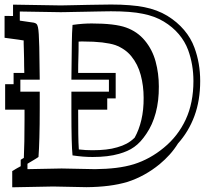

<svg xmlns="http://www.w3.org/2000/svg" viewBox="-55 -733 908 832"><path d="M283.7 -251.5Q283.7 -193.8 284.2 -152.8Q284.7 -111.8 286.6 -85.4Q301.8 -83.5 316.4 -82.8Q331.1 -82 346.2 -82Q377.4 -82 404.1 -85Q430.7 -87.9 453.1 -94.7Q476.1 -101.1 494.1 -110.8Q512.2 -120.6 528.3 -136.2Q547.4 -169.9 557.6 -213.6Q567.9 -257.3 567.4 -309.6Q567.4 -360.8 554.9 -407.7Q542.5 -454.6 513.7 -489.7Q500.5 -505.9 482.7 -518.1Q464.8 -530.3 444.8 -537.6Q422.9 -544.9 387.9 -549.1Q353 -553.2 305.7 -553.2Q300.3 -553.2 295.7 -553.2Q291 -553.2 285.6 -552.7V-549.3Q285.6 -529.3 285.4 -513.7Q285.2 -498 284.7 -483.2Q284.2 -468.3 283.9 -452.6Q283.7 -437 283.7 -417H446.3V-306.6H409.7V-257.8H283.7ZM812.5 -381.8Q812.5 -297.9 787.6 -230.5Q762.7 -163.1 716.3 -111.3Q700.2 -85.4 680.2 -63.2Q660.2 -41 636.7 -21.5Q604.5 4.9 569.8 23.9Q535.2 43 497.6 55.2Q460 66.4 416 72Q372.1 77.6 320.3 78.1L175.3 75.2L-2 78.6V8.3Q-0.5 7.8 3.2 5.4Q6.8 2.9 11.5 0.2Q16.1 -2.4 20.3 -4.9Q24.4 -7.3 26.4 -8.3L25.4 -7.3Q28.3 -9.3 30.5 -10.5Q32.7 -11.7 34.7 -12.7V-40.5Q35.6 -41.5 39.6 -43.7Q43.5 -45.9 48.3 -48.8Q49.8 -79.6 50.5 -120.6Q51.3 -161.6 51.3 -216.3V-257.8H-32.7V-368.2H3.9V-417H50.3Q49.8 -432.6 49.6 -448.2Q49.3 -463.9 49.3 -479.5Q48.8 -504.9 48.3 -520.3Q47.9 -535.6 47.6 -543.9Q47.4 -552.2 47.6 -554.9Q47.9 -557.6 47.9 -557.6Q42.5 -559.1 -35.2 -569.3V-664.1L1.5 -663.6V-712.9L208 -709.5Q214.8 -709.5 234.6 -710Q254.4 -710.4 278.8 -710.9Q300.8 -711.4 325 -711.9Q349.1 -712.4 370.1 -712.6Q391.1 -712.9 406.2 -713.1Q421.4 -713.4 425.8 -713.4Q470.2 -713.4 506.6 -710.4Q543 -707.5 569.8 -702.1Q626.5 -690.9 669.9 -664.6Q712.9 -638.2 742.7 -603Q772.5 -567.9 787.6 -526.4Q812.5 -459 812.5 -381.8ZM259.3 -59.6Q256.8 -83 255.6 -130.1Q254.4 -177.2 254.4 -251.5V-335.9H417V-387.7H254.4L256.3 -549.8Q256.8 -590.3 259.3 -625Q282.7 -628.4 303.2 -629.9Q323.7 -631.3 342.3 -631.3Q442.4 -631.3 491.2 -613.8Q540.5 -596.2 572.8 -557.1Q605.5 -517.6 619.4 -466.1Q633.3 -414.6 633.3 -358.4Q633.8 -295.9 619.9 -244.1Q606 -192.4 579.6 -153.8Q566.9 -134.8 554 -120.6Q541 -106.4 526.6 -96.2Q512.2 -85.9 496.1 -78.9Q480 -71.8 460.9 -66.4Q413.6 -52.7 346.2 -52.7Q325.2 -52.7 304 -54.4Q282.7 -56.2 259.3 -59.6ZM211.9 -2.9 356.9 0Q406.7 -0.5 448.5 -5.6Q490.2 -10.7 525.4 -21.5Q595.2 -43.5 654.8 -92.8Q716.3 -143.1 749.8 -215.1Q783.2 -287.1 783.2 -381.8Q783.2 -453.1 760.3 -516.1Q746.6 -553.2 720 -584.7Q693.4 -616.2 654.8 -639.6Q616.2 -663.1 564 -673.3Q513.2 -684.1 425.8 -684.1Q420.9 -684.1 403.6 -683.8Q386.2 -683.6 362.5 -683.1Q338.9 -682.6 312.5 -682.1Q286.1 -681.6 263.4 -681.2Q240.7 -680.7 225.1 -680.4Q209.5 -680.2 207.5 -680.2L30.8 -683.1V-643.6Q85.9 -636.2 91.3 -634.8Q98.6 -633.3 102.8 -629.6Q106.9 -626 109.4 -615.5Q111.8 -605 113 -584.7Q114.3 -564.5 115.2 -529.3L117.2 -387.7H33.2V-335.9H117.2V-265.1Q117.2 -189.9 115.7 -137.7Q114.3 -85.4 111.8 -52.7Q106.9 -49.3 100.3 -45.2Q93.8 -41 86.9 -37.1Q80.1 -33.2 74 -29.5Q67.9 -25.9 64 -23.4V0Z"/></svg>

Font: XB Kayhan Sayeh
Style: Regular
Weight: 700
Designer: Behnam
Foundry: Irmug
Version: Version 7.300 2009